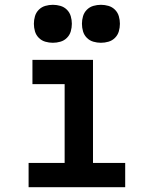

<svg xmlns="http://www.w3.org/2000/svg" viewBox="-20 -779 640 799"><path d="M99 0V-101H249V-429H115V-530H367V-101H501V0ZM400 -601Q384 -601 368.5 -605.5Q353 -610 341.5 -621.5Q330 -633 325.5 -648.5Q321 -664 321 -680Q321 -696 325.5 -711.5Q330 -727 341.5 -738.5Q353 -750 368.5 -754.5Q384 -759 400 -759Q416 -759 431.5 -754.5Q447 -750 458.5 -738.5Q470 -727 474.5 -711.5Q479 -696 479 -680Q479 -664 474.5 -648.5Q470 -633 458.5 -621.5Q447 -610 431.5 -605.5Q416 -601 400 -601ZM200 -601Q184 -601 168.5 -605.5Q153 -610 141.5 -621.5Q130 -633 125.5 -648.5Q121 -664 121 -680Q121 -696 125.5 -711.5Q130 -727 141.5 -738.5Q153 -750 168.5 -754.5Q184 -759 200 -759Q216 -759 231.5 -754.5Q247 -750 258.5 -738.5Q270 -727 274.5 -711.5Q279 -696 279 -680Q279 -664 274.5 -648.5Q270 -633 258.5 -621.5Q247 -610 231.5 -605.5Q216 -601 200 -601Z"/></svg>

Font: Iosevka Curly Extended
Style: Bold
Weight: 700
Width: 7
Monospace: yes
Designer: Belleve Invis
Foundry: Belleve Invis
Version: Version 11.1.0; ttfautohint (v1.8.3)